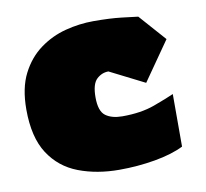

<svg xmlns="http://www.w3.org/2000/svg" viewBox="-62 -549 673 626"><g transform="rotate(-10 275.0 -236.0)"><path d="M285 10Q211 10 150.5 -13Q90 -36 55 -90Q20 -144 20 -236Q20 -307 44 -354Q68 -401 107 -429.5Q146 -458 192.5 -470Q239 -482 285 -482Q340 -482 378 -477.5Q416 -473 432 -471L510 -383L420 -254L305 -312Q283 -312 266 -296Q249 -280 249 -236Q249 -190 269.5 -175Q290 -160 325 -160Q387 -160 432 -176.5Q477 -193 499 -203V-29Q461 -10 403.5 0Q346 10 285 10Z"/></g></svg>

Font: Rowdies
Style: Bold
Weight: 700
Designer: Jaikishan Patel
Version: Version 1.000; ttfautohint (v1.8.3)